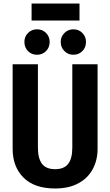

<svg xmlns="http://www.w3.org/2000/svg" viewBox="-20 -1058 628 1094"><path d="M536 -210Q536 -146 508.5 -94.5Q481 -43 426.5 -13.5Q372 16 294 16Q176 16 114 -46Q52 -108 52 -210V-692H196V-217Q196 -155 219.5 -124.5Q243 -94 294 -94Q345 -94 368.5 -124.5Q392 -155 392 -217V-692H536ZM263 -819Q263 -788 242.5 -767Q222 -746 191 -746Q160 -746 139.5 -767Q119 -788 119 -819Q119 -849 139.5 -870Q160 -891 191 -891Q222 -891 242.5 -870Q263 -849 263 -819ZM470 -819Q470 -788 449.5 -767Q429 -746 398 -746Q368 -746 347 -767Q326 -788 326 -819Q326 -849 347 -870Q368 -891 398 -891Q429 -891 449.5 -870Q470 -849 470 -819ZM160 -941V-1038H433V-941Z"/></svg>

Font: Fira Sans Condensed SemiBold
Style: Regular
Weight: 600
Width: 3
Designer: bBox Type GmbH & Carrois Corporate GbR & Edenspiekermann AG
Foundry: bBox Type GmbH & Carrois Corporate GbR & Edenspiekermann AG
Version: Version 4.301